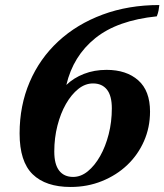

<svg xmlns="http://www.w3.org/2000/svg" viewBox="-20 -729 654 764"><path d="M58 -198Q58 -309 98 -402.5Q138 -496 212 -564.5Q286 -633 388.5 -671Q491 -709 614 -709Q613 -698 611 -687.5Q609 -677 604 -664Q447 -648 359 -577Q271 -506 244 -391Q273 -419 314 -435Q355 -451 404 -451Q483 -451 530 -409.5Q577 -368 577 -285Q577 -222 553 -167.5Q529 -113 486.5 -72.5Q444 -32 386 -8.5Q328 15 261 15Q162 15 110 -35.5Q58 -86 58 -198ZM196 -126Q196 -75 215.5 -50Q235 -25 271 -25Q302 -25 329.5 -47.5Q357 -70 378.5 -108Q400 -146 412.5 -195Q425 -244 425 -298Q425 -348 405.5 -372.5Q386 -397 350 -397Q319 -397 291.5 -375Q264 -353 242.5 -315.5Q221 -278 208.5 -229Q196 -180 196 -126Z"/></svg>

Font: Poltawski Nowy SemiBold
Style: Italic
Weight: 600
Italic angle: -12°
Version: Version 1.001;gftools[0.9.25]